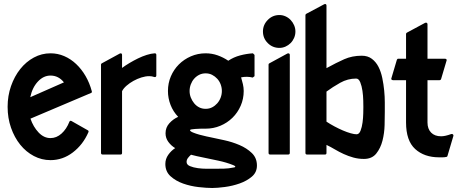

<svg xmlns="http://www.w3.org/2000/svg" viewBox="-20 -771 2300 958"><path d="M232 -505Q268 -505 300.5 -491Q333 -477 360 -451.5Q387 -426 407 -391.5Q427 -357 438 -316Q440 -309 434 -307L132 -179Q146 -138 172.5 -110Q199 -82 232 -82Q262 -82 287 -104.5Q312 -127 326 -163Q329 -171 337 -167L418 -121Q424 -118 421 -111Q394 -49 343.5 -10.5Q293 28 232 28Q188 28 149 7.5Q110 -13 81 -49Q52 -85 35 -133.5Q18 -182 18 -238Q18 -293 35 -341.5Q52 -390 81 -426.5Q110 -463 149 -484Q188 -505 232 -505ZM299 -360Q272 -394 232 -394Q197 -394 169 -364Q141 -334 131 -286Z M589 -432Q605 -444 626 -456.5Q647 -469 668.5 -479.5Q690 -490 712 -497Q734 -504 752 -505Q760 -505 760 -497V-394Q760 -390 757 -387.5Q754 -385 749 -387Q738 -391 725 -391Q706 -391 685.5 -384.5Q665 -378 646 -367.5Q627 -357 611.5 -343.5Q596 -330 589 -316V-8Q589 0 582 0H492Q484 0 484 -8V-449Q484 -453 488 -455L578 -504Q583 -506 586 -504Q589 -502 589 -497Z M1006 -505Q1037 -505 1065.5 -495Q1094 -485 1119 -468Q1146 -486 1178 -494.5Q1210 -503 1242 -505L1250 -497V-391L1241 -384Q1213 -391 1183 -385Q1188 -368 1192 -351Q1196 -334 1196 -317Q1196 -278 1181 -243.5Q1166 -209 1140 -183.5Q1114 -158 1079.5 -143.5Q1045 -129 1006 -129H984Q981 -129 972 -128.5Q963 -128 953 -127.5Q943 -127 935.5 -125.5Q928 -124 928 -122Q928 -116 942.5 -110Q957 -104 975 -99Q993 -94 1009.5 -90.5Q1026 -87 1031 -86Q1059 -80 1098.5 -71.5Q1138 -63 1174.5 -47.5Q1211 -32 1236.5 -7.5Q1262 17 1262 55Q1262 89 1236.5 110.5Q1211 132 1175.5 144.5Q1140 157 1102 162Q1064 167 1039 167Q1011 167 971 162.5Q931 158 894 145Q857 132 831 108.5Q805 85 805 47Q805 22 819.5 1.5Q834 -19 854 -32Q834 -44 820 -63Q806 -82 806 -106Q806 -135 825 -156Q844 -177 869 -188Q844 -214 831 -247.5Q818 -281 818 -317Q818 -356 832.5 -390Q847 -424 872.5 -449.5Q898 -475 932.5 -490Q967 -505 1006 -505ZM1006 -405Q988 -405 973.5 -397.5Q959 -390 948.5 -378Q938 -366 932 -350Q926 -334 926 -317Q926 -300 932 -284.5Q938 -269 948.5 -256Q959 -243 973.5 -235.5Q988 -228 1006 -228Q1024 -228 1038.5 -235.5Q1053 -243 1064 -255.5Q1075 -268 1081 -284Q1087 -300 1087 -317Q1087 -334 1081 -350Q1075 -366 1064 -378Q1053 -390 1038.5 -397.5Q1024 -405 1006 -405ZM1154 60Q1154 58 1150 56Q1146 54 1144 53Q1109 39 1068.5 30.5Q1028 22 990 14Q976 11 961.5 8Q947 5 933 1Q925 8 918 17Q911 26 911 37Q911 51 928 58Q945 65 967 68Q989 71 1010.5 71Q1032 71 1041 71H1049Q1072 71 1096.5 70.5Q1121 70 1144 65Q1146 65 1150 64Q1154 63 1154 60Z M1426 -8Q1426 0 1418 0H1328Q1320 0 1320 -8V-449Q1320 -453 1324 -455L1414 -504Q1419 -506 1422.5 -504Q1426 -502 1426 -497ZM1374 -532Q1340 -532 1316 -556Q1292 -580 1292 -614Q1292 -647 1316 -671.5Q1340 -696 1374 -696Q1390 -696 1404.5 -689.5Q1419 -683 1430 -671.5Q1441 -660 1447.5 -645Q1454 -630 1454 -614Q1454 -597 1447.5 -582Q1441 -567 1430 -556Q1419 -545 1404.5 -538.5Q1390 -532 1374 -532Z M1609 -431Q1658 -458 1697.5 -475.5Q1737 -493 1785 -493Q1815 -493 1835.5 -477.5Q1856 -462 1868.5 -437.5Q1881 -413 1887.5 -381.5Q1894 -350 1897 -319Q1900 -288 1900 -260Q1900 -232 1900 -213Q1900 -187 1899 -147Q1898 -107 1888.5 -69.5Q1879 -32 1857.5 -5Q1836 22 1796 22Q1768 22 1743 15Q1718 8 1695 -2.5Q1672 -13 1651 -25.5Q1630 -38 1609 -48V-8Q1609 0 1602 0H1512Q1504 0 1504 -8V-695Q1504 -700 1508 -702L1598 -750Q1603 -752 1606 -750Q1609 -748 1609 -743ZM1609 -164Q1627 -152 1648.5 -140.5Q1670 -129 1691 -120Q1712 -111 1730 -106Q1748 -101 1759 -101Q1772 -101 1779 -119Q1786 -137 1789 -160Q1792 -183 1792.5 -205.5Q1793 -228 1793 -237Q1793 -246 1792.5 -269.5Q1792 -293 1788.5 -317.5Q1785 -342 1777.5 -360.5Q1770 -379 1757 -379Q1715 -379 1677.5 -358Q1640 -337 1609 -314Z M2006 -371H1941Q1936 -371 1933.5 -374Q1931 -377 1933 -381L1960 -472Q1962 -478 1967 -478H2006V-601Q2006 -606 2010 -608L2101 -657Q2106 -659 2109.5 -657Q2113 -655 2113 -650V-478H2200Q2205 -478 2207.5 -475Q2210 -472 2208 -468L2181 -377Q2179 -371 2173 -371H2113V-160Q2113 -128 2131 -109.5Q2149 -91 2181 -91Q2201 -91 2231 -102Q2236 -104 2240 -100.5Q2244 -97 2242 -92L2213 6Q2213 8 2211 10Q2209 12 2207 12Q2198 14 2188.5 14Q2179 14 2171 14Q2097 14 2051.5 -27.5Q2006 -69 2006 -160Z"/></svg>

Font: RonaldsonGothic
Style: Regular
Weight: 400
Designer: Mr. Robertson for MacKellar, Smiths & Jordan Co. Philadelphia
Foundry: CAT-Fonts Peter Wiegel
Version: Version 1.000